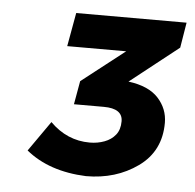

<svg xmlns="http://www.w3.org/2000/svg" viewBox="-39 -818 514 506"><g transform="rotate(5 217.5 -565.0)"><path d="M206 -352Q108 -356 47 -406L103 -486Q148 -441 208 -441Q229 -441 247 -447.8Q265 -454.5 276 -468.2Q287 -482 287 -504Q287 -538 237 -538H158L169 -600L283 -689H127L143 -778H435L424 -711L296 -610Q350 -603 375.5 -575Q401 -547 401 -510Q401 -435 343 -393.5Q285 -352 206 -352Z"/></g></svg>

Font: Argentum Sans
Style: Bold Italic
Weight: 700
Italic angle: -11°
Designer: Julieta Ulanovsky (font), Cristiano Sobral (main changes and remaster)
Foundry: Julieta Ulanovsky (font), Cristiano Sobral (main changes and remaster)
Version: Version 2.007;June 15, 2022;FontCreator 14.0.0.2814 64-bit; 